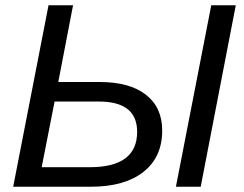

<svg xmlns="http://www.w3.org/2000/svg" viewBox="-20 -708 926 728"><path d="M741 0H647L781 -688H874ZM257 -688 201 -397H359Q471 -397 533 -349Q595 -301 595 -213Q595 -112 523.5 -56Q452 0 325 0H30L164 -688ZM187 -323 138 -74H320Q500 -74 500 -208Q500 -323 355 -323Z"/></svg>

Font: Libra Sans
Style: Italic
Weight: 400
Italic angle: -12°
Foundry: Context Ltd
Version: Version 1.002